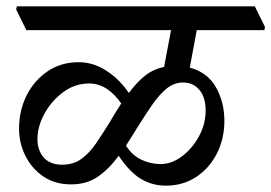

<svg xmlns="http://www.w3.org/2000/svg" viewBox="-20 -640 855 605"><path d="M503 -55Q460 -55 424.5 -76Q389 -97 354 -149Q323 -107 288 -83Q253 -59 204 -59Q153 -59 116.5 -84Q80 -109 60 -149Q40 -189 40 -235Q40 -291 63.5 -338.5Q87 -386 129.5 -415Q172 -444 228 -444Q274 -444 315.5 -417Q357 -390 386 -347Q411 -381 437 -401.5Q463 -422 497 -429L519 -545H63L31 -610L33 -620H783L815 -555L813 -545H600L578 -427Q634 -412 660.5 -365Q687 -318 687 -259Q687 -202 663 -155.5Q639 -109 597.5 -82Q556 -55 503 -55ZM362 -314Q318 -377 261 -377Q216 -377 179 -349.5Q142 -322 120 -281.5Q98 -241 98 -202Q98 -166 118 -143.5Q138 -121 176 -121Q212 -121 237.5 -140Q263 -159 283.5 -189.5Q304 -220 324 -252Q334 -269 343.5 -284.5Q353 -300 362 -314ZM377 -181Q396 -151 425 -137Q454 -123 486 -123Q521 -123 553.5 -147.5Q586 -172 607 -210.5Q628 -249 628 -292Q628 -333 608.5 -356.5Q589 -380 557 -380Q528 -380 504.5 -360.5Q481 -341 459 -309Q437 -277 412 -237Q403 -222 394 -208Q385 -194 377 -181Z"/></svg>

Font: Tiro Devanagari Hindi
Style: Italic
Weight: 400
Italic angle: -11°
Designer: Devanagari: John Hudson & Fiona Ross, assisted by Paul Hanslow. Latin: John Hudson with Paul Hanslow, assisted by Kaja S
Foundry: Tiro Typeworks Ltd.
Version: Version 1.52